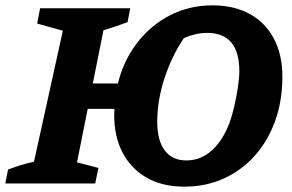

<svg xmlns="http://www.w3.org/2000/svg" viewBox="-48 -686 1091 718"><path d="M-28 0 -18 -52Q6 -61 30 -68.5Q54 -76 79 -81L187 -571L91 -598L102 -655H439L429 -603Q404 -594 382 -586.5Q360 -579 339 -573L299 -374H393Q414 -460 465 -526Q516 -592 588 -629Q660 -666 747 -666Q827 -666 885.5 -634Q944 -602 976 -542Q1008 -482 1008 -399Q1008 -309 981 -234Q954 -159 905 -104Q856 -49 789 -18.5Q722 12 641 12Q560 12 501.5 -21Q443 -54 411 -114Q379 -174 379 -257Q379 -268 380 -279H280L240 -79L320 -58L308 0ZM649 -86Q702 -86 743.5 -123Q785 -160 810 -226Q819 -250 827.5 -286Q836 -322 841.5 -358.5Q847 -395 847 -420Q847 -563 726 -563Q685 -563 640 -544Q595 -478 567.5 -394.5Q540 -311 540 -230Q540 -161 568 -123.5Q596 -86 649 -86Z"/></svg>

Font: Piazzolla SC
Style: Bold Italic
Weight: 700
Italic angle: -11.3°
Designer: Juan Pablo del Peral
Foundry: Huerta Tipografica
Version: Version 1.330